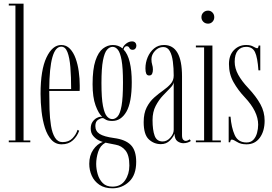

<svg xmlns="http://www.w3.org/2000/svg" viewBox="-20 -770 1474 1039"><path d="M27.5 0V-10H63.5V-740H27.5V-750H107.5V-10H144V0Z M313.5 11Q280.5 11 258.2 -13.5Q236 -38 223.2 -78Q210.5 -118 205 -166.5Q199.5 -215 199.5 -262.5Q199.5 -391.5 231.5 -459Q263.5 -526.5 311.5 -526.5Q339 -526.5 358.2 -506.5Q377.5 -486.5 389.2 -454Q401 -421.5 406.2 -383Q411.5 -344.5 411.5 -307Q411.5 -299.5 411.5 -292.2Q411.5 -285 411 -278H246.5V-275.5Q246.5 -227 248 -178.2Q249.5 -129.5 256 -89.5Q262.5 -49.5 277.5 -25.2Q292.5 -1 318.5 -1Q352.5 -1 372.5 -22Q392.5 -43 399.5 -67.5L408.5 -62.5Q398 -32.5 374.5 -10.8Q351 11 313.5 11ZM311.5 -517.5Q248 -517.5 246.5 -288H365Q365 -355 360.8 -406.8Q356.5 -458.5 345 -488Q333.5 -517.5 311.5 -517.5Z M588.5 249Q546 249 518 230Q490 211 476.5 180.8Q463 150.5 463 116.5Q463 71.5 484.5 40.2Q506 9 536 -2Q528 -3.5 512.5 -11.5Q497 -19.5 484 -35Q471 -50.5 471 -74Q471 -97 481 -111Q491 -125 503.8 -131.8Q516.5 -138.5 525.5 -138.5Q527 -138.5 529.8 -138.2Q532.5 -138 533.5 -137.5Q513 -155.5 497 -199.8Q481 -244 481 -314.5Q481 -395.5 496.5 -441.8Q512 -488 537 -507.2Q562 -526.5 590.5 -526.5Q621 -526.5 643 -508Q648.5 -523.5 663.5 -534.8Q678.5 -546 694.5 -546Q706 -546 712 -539.2Q718 -532.5 718 -523Q718 -513.5 712.5 -507Q707 -500.5 697.5 -500.5Q685 -500.5 680.5 -510.2Q676 -520 666 -520Q653 -520 648.5 -502.5Q671.5 -478.5 682.2 -433.2Q693 -388 693 -325.5Q693 -215.5 664 -165.5Q635 -115.5 587.5 -115.5Q565.5 -115.5 553.8 -121.8Q542 -128 540 -130Q539 -131 535 -131Q526 -131 511 -121.8Q496 -112.5 496 -88Q496 -60 519.2 -45.2Q542.5 -30.5 597 -23Q658.5 -15 687.8 14.5Q717 44 717 106Q717 177 678.8 213Q640.5 249 588.5 249ZM587.5 -125.5Q603.5 -125.5 616.8 -140.2Q630 -155 637.8 -197.5Q645.5 -240 645.5 -323.5Q645.5 -402.5 638 -444Q630.5 -485.5 617.8 -501Q605 -516.5 589.5 -516.5Q573 -516.5 559.2 -501Q545.5 -485.5 537.2 -443Q529 -400.5 529 -320.5Q529 -238.5 537.2 -196.8Q545.5 -155 558.8 -140.2Q572 -125.5 587.5 -125.5ZM588.5 240Q633.5 240 656.8 206Q680 172 680 125.5Q680 70 659 44.2Q638 18.5 605.5 13Q580.5 8.5 569.2 5.8Q558 3 551 2Q522 17.5 511.2 51.5Q500.5 85.5 500.5 117Q500.5 144.5 508.8 173Q517 201.5 536.2 220.8Q555.5 240 588.5 240Z M850.5 10Q813 10 785.2 -16Q757.5 -42 757.5 -109.5Q757.5 -157 773.8 -188.8Q790 -220.5 814.2 -242Q838.5 -263.5 862.8 -280.5Q887 -297.5 903.5 -316Q920 -334.5 920 -361Q920 -401 915.5 -436.2Q911 -471.5 898.8 -493.5Q886.5 -515.5 863.5 -515.5Q838 -515.5 818.8 -494.8Q799.5 -474 799.5 -449.5Q799.5 -432.5 803.5 -420.2Q807.5 -408 807.5 -394Q807.5 -380 803.2 -370.8Q799 -361.5 787 -361.5Q775.5 -361.5 771.2 -371.8Q767 -382 767 -400Q767 -431.5 779.2 -460.5Q791.5 -489.5 814 -508Q836.5 -526.5 867.5 -526.5Q965 -526.5 965 -356.5V-39Q965 -21 971 -14.2Q977 -7.5 985 -7.5Q991 -7.5 997.2 -10.5Q1003.5 -13.5 1007 -16L1012.5 -7Q1007.5 -3 996.5 1Q985.5 5 972.5 5Q955 5 940 -6Q925 -17 924.5 -46.5Q919 -30 899.8 -10Q880.5 10 850.5 10ZM860.5 -4.5Q883.5 -4.5 901.8 -25.2Q920 -46 920 -67V-325.5Q918.5 -311 901.2 -293.8Q884 -276.5 861.8 -253Q839.5 -229.5 822.5 -197Q805.5 -164.5 805.5 -120Q805.5 -66.5 816.8 -35.5Q828 -4.5 860.5 -4.5Z M1106 -642Q1090.5 -642 1080.2 -652.2Q1070 -662.5 1070 -677Q1070 -692 1080.2 -702.2Q1090.5 -712.5 1106 -712.5Q1120 -712.5 1129.8 -702.2Q1139.5 -692 1139.5 -677Q1139.5 -662.5 1129.8 -652.2Q1120 -642 1106 -642ZM1040 0V-10H1084.5V-513.5H1040V-523.5H1129.5V-10H1175V0Z M1314 11Q1282.5 11 1263 -1.8Q1243.5 -14.5 1234 -14.5Q1227 -14.5 1225.5 0H1217.5V-138.5H1227.5Q1232 -80 1250 -39.5Q1268 1 1314.5 1Q1337.5 1 1351.2 -13.8Q1365 -28.5 1371 -50.8Q1377 -73 1377 -95.5Q1377 -166.5 1305 -243Q1268 -282 1243.5 -325.8Q1219 -369.5 1219 -423Q1219 -471 1245.8 -498.8Q1272.5 -526.5 1312.5 -526.5Q1336 -526.5 1350.8 -517.8Q1365.5 -509 1372.5 -509Q1378 -509 1379.5 -523.5H1388.5V-389.5H1378.5Q1373.5 -460 1359.8 -488.2Q1346 -516.5 1312.5 -516.5Q1283 -516.5 1266.5 -496Q1250 -475.5 1250 -436Q1250 -400.5 1269.2 -365.5Q1288.5 -330.5 1323.5 -293.5Q1366.5 -247.5 1389.2 -206Q1412 -164.5 1412 -117Q1412 -60.5 1386 -24.8Q1360 11 1314 11Z"/></svg>

Font: Imbue 100pt ExtraLight
Style: Regular
Weight: 200
Designer: Tyler Finck
Foundry: Etcetera Type Company
Version: Version 1.102; ttfautohint (v1.8.3)